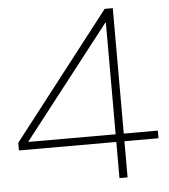

<svg xmlns="http://www.w3.org/2000/svg" viewBox="-52 -777 728 825"><g transform="rotate(-5 311.5 -365.0)"><path d="M430 0V-156H10V-189L430 -730H465V-189H612V-156H465V0ZM54 -189H430V-671H428L54 -191Z"/></g></svg>

Font: M PLUS 2 Thin ExtraLight
Style: Regular
Weight: 250
Version: Version 1.001